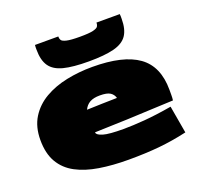

<svg xmlns="http://www.w3.org/2000/svg" viewBox="-136 -939 1136 1098"><g transform="rotate(-20 431.5 -390.0)"><path d="M466 10Q369 10 288.5 -3Q208 -16 150 -47Q92 -78 60.5 -132Q29 -186 29 -268Q29 -348 64 -404Q99 -460 158.5 -494.5Q218 -529 293.5 -544.5Q369 -560 450 -560Q638 -560 729.5 -494.5Q821 -429 821 -286Q821 -273 821 -254.5Q821 -236 819 -222Q762 -220 693 -216.5Q624 -213 537 -209.5Q450 -206 338 -203V-201Q340 -186 375 -175.5Q410 -165 498 -165Q553 -165 627 -171Q701 -177 794 -193L823 -26Q735 -6 652 2Q569 10 466 10ZM339 -340Q383 -342 431.5 -343Q480 -344 523 -345Q517 -367 498 -379.5Q479 -392 435 -392Q397 -392 374 -379Q351 -366 339 -340ZM444 -596Q348 -596 291.5 -610.5Q235 -625 210 -661Q185 -697 185 -761Q185 -768 185 -775.5Q185 -783 186 -790H328V-785Q328 -776 333.5 -767Q339 -758 363.5 -752Q388 -746 444 -746Q501 -746 525 -752Q549 -758 554.5 -767Q560 -776 560 -785V-790H702Q703 -783 703 -775.5Q703 -768 703 -761Q703 -697 678.5 -661Q654 -625 597 -610.5Q540 -596 444 -596Z"/></g></svg>

Font: Georama ExtraExtended Black
Style: Regular
Weight: 900
Width: 8
Designer: Jean-Baptiste Levee
Foundry: Production Type
Version: Version 1.000